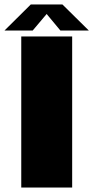

<svg xmlns="http://www.w3.org/2000/svg" viewBox="-36 -838 417 858"><path d="M59 0H286.5V-675H59ZM-16 -701.5H110L172.5 -775.5L234 -701.5H361L243 -818H101.5Z"/></svg>

Font: Anybody UltraCondensed Thin Black
Style: Regular
Weight: 900
Version: Version 1.111